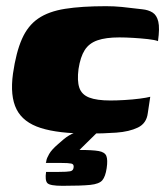

<svg xmlns="http://www.w3.org/2000/svg" viewBox="-20 -425 540 621"><path d="M265 7Q169 7 112 -11Q55 -29 33.5 -71.5Q12 -114 22 -187Q32 -256 51 -299Q70 -342 103.5 -365Q137 -388 190.5 -396.5Q244 -405 323 -405Q349 -405 374.5 -402.5Q400 -400 440 -395Q460 -393 473.5 -384.5Q487 -376 492 -355Q497 -334 491 -292Q481 -296 458.5 -298.5Q436 -301 411 -302.5Q386 -304 366 -304Q322 -304 295 -294.5Q268 -285 254 -263Q240 -241 234 -202Q229 -164 236.5 -141.5Q244 -119 268.5 -109.5Q293 -100 337 -100Q357 -100 383 -101.5Q409 -103 432 -106Q455 -109 466 -112L458 -59Q454 -26 426 -12.5Q398 1 356 4Q314 7 265 7ZM182 176Q142 176 133.5 167.5Q125 159 129 131Q131 131 140 131Q149 131 171 131Q197 131 207 129Q217 127 218 117Q220 106 210.5 104Q201 102 176 102H128Q129 102 130 94.5Q131 87 139 73Q147 59 168 41Q178 32 186.5 25Q195 18 203.5 13Q212 8 221 4.5Q230 1 240 -1H299L237 60Q279 60 299 63.5Q319 67 324 79.5Q329 92 325 119Q321 146 311 158Q301 170 272 173Q243 176 182 176Z"/></svg>

Font: Genos Thin Black
Style: Italic
Weight: 900
Italic angle: -8°
Version: Version 1.010